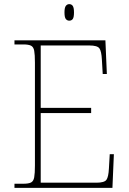

<svg xmlns="http://www.w3.org/2000/svg" viewBox="-20 -909 625 929"><path d="M50 0V-20H93Q118 -20 130 -26Q142 -32 145.5 -51Q149 -70 149 -108V-606Q149 -645 145.5 -663.5Q142 -682 130 -688Q118 -694 93 -694H50V-714H490L497 -551H477L473 -620Q471 -661 461 -675Q451 -689 412 -689H177V-387H421V-362H177V-25H446Q485 -25 495 -39Q505 -53 507 -94L511 -163H531L524 0ZM315 -809Q305 -809 298.5 -817Q292 -825 292 -849Q292 -872 298.5 -880.5Q305 -889 315 -889Q326 -889 332 -880.5Q338 -872 338 -849Q338 -825 332 -817Q326 -809 315 -809Z"/></svg>

Font: Noto Rashi Hebrew Thin
Style: Regular
Weight: 250
Version: Version 1.006